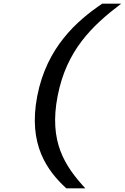

<svg xmlns="http://www.w3.org/2000/svg" viewBox="-20 -821 677 1041"><path d="M292.5 -300.5C340.5 -548.5 479 -681 637 -801H534C396.5 -708 233.5 -565 182 -300.5C130.5 -35 238 107 339.5 200H442.5C331.5 79.5 244 -52.5 292.5 -300.5Z"/></svg>

Font: Monaspace Neon Medium
Style: Italic
Weight: 500
Italic angle: -11°
Designer: Riley Cran & the Lettermatic Team
Foundry: Lettermatic
Version: Version 1.200 (Monaspace Neon)